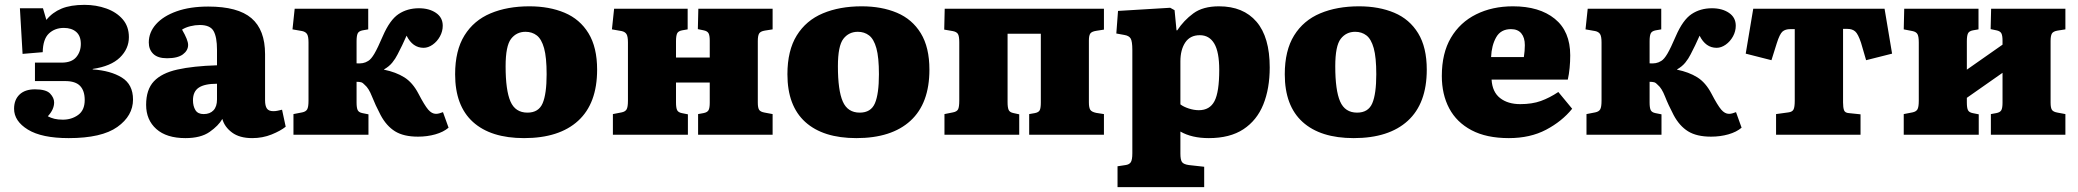

<svg xmlns="http://www.w3.org/2000/svg" viewBox="-20 -555 8559 791"><path d="M263 14Q152 14 95 -21Q38 -56 38 -107Q38 -144 60.5 -165.5Q83 -187 124 -187Q170 -187 186.5 -169.5Q203 -152 203 -133Q203 -104 177 -76Q190 -69 204.5 -65.5Q219 -62 239 -62Q275 -62 302 -81.5Q329 -101 329 -143Q329 -181 310 -201Q291 -221 248 -221H124V-297H234Q275 -297 294 -319.5Q313 -342 313 -374Q313 -407 294 -423.5Q275 -440 243 -440Q206 -440 181.5 -417Q157 -394 156 -340L73 -333L62 -521H157L171 -473Q196 -504 233.5 -519.5Q271 -535 328 -535Q376 -535 418 -520Q460 -505 485.5 -475.5Q511 -446 511 -402Q511 -354 474 -318Q437 -282 362 -271V-269Q436 -264 482 -235.5Q528 -207 528 -145Q528 -78 463.5 -32Q399 14 263 14Z M744 14Q666 14 624 -23.5Q582 -61 582 -123Q582 -186 614 -220Q646 -254 711 -268.5Q776 -283 874 -286V-350Q874 -402 860 -427Q846 -452 803 -452Q784 -452 764 -447Q744 -442 730 -433Q755 -390 755 -370Q755 -347 733.5 -331Q712 -315 668 -315Q630 -315 611.5 -333Q593 -351 593 -380Q593 -422 623 -455.5Q653 -489 708 -508.5Q763 -528 838 -528Q960 -528 1016 -480Q1072 -432 1072 -332V-142Q1072 -119 1079.5 -108Q1087 -97 1106 -97Q1116 -97 1124.5 -99Q1133 -101 1142 -103L1157 -33Q1136 -16 1099 -1Q1062 14 1019 14Q967 14 936 -9Q905 -32 896 -65Q880 -37 843.5 -11.5Q807 14 744 14ZM819 -85Q845 -85 859.5 -100.5Q874 -116 874 -145V-210Q823 -210 799 -194Q775 -178 775 -142Q775 -118 785 -101.5Q795 -85 819 -85Z M1702 8Q1643 8 1607.5 -14Q1572 -36 1548 -81Q1526 -123 1512.5 -157.5Q1499 -192 1483 -205Q1475 -214 1468 -216Q1461 -218 1449 -218V-133Q1449 -111 1453.5 -101.5Q1458 -92 1473 -89L1498 -84V0H1189V-85L1225 -92Q1240 -95 1245.5 -104.5Q1251 -114 1251 -140V-380Q1251 -405 1245 -414.5Q1239 -424 1225 -427L1185 -434L1194 -519H1497V-434L1474 -430Q1458 -427 1453.5 -417Q1449 -407 1449 -385V-294Q1463 -293 1474.5 -295Q1486 -297 1497 -304Q1509 -311 1522.5 -334Q1536 -357 1557 -406Q1586 -473 1622 -497Q1658 -521 1706 -521Q1748 -521 1776 -502Q1804 -483 1804 -449Q1804 -426 1792.5 -405Q1781 -384 1762.5 -371Q1744 -358 1725 -358Q1680 -358 1655 -408Q1637 -367 1618 -331Q1609 -313 1596 -297Q1583 -281 1562 -269V-268Q1611 -258 1645.5 -236.5Q1680 -215 1704 -169Q1729 -121 1744 -103.5Q1759 -86 1776 -86Q1783 -86 1790 -88Q1797 -90 1805 -93L1828 -29Q1807 -11 1773.5 -1.5Q1740 8 1702 8Z M2139 14Q2002 14 1928.5 -52.5Q1855 -119 1855 -249Q1855 -347 1893.5 -409Q1932 -471 2001 -500Q2070 -529 2161 -529Q2243 -529 2306 -502.5Q2369 -476 2404.5 -418Q2440 -360 2440 -268Q2440 -129 2362 -57.5Q2284 14 2139 14ZM2153 -91Q2199 -91 2215.5 -129.5Q2232 -168 2232 -249Q2232 -319 2221.5 -356.5Q2211 -394 2191.5 -409Q2172 -424 2145 -424Q2108 -424 2085.5 -395Q2063 -366 2063 -282Q2063 -183 2083 -137Q2103 -91 2153 -91Z M2505 0V-85L2541 -92Q2556 -95 2561.5 -104.5Q2567 -114 2567 -140V-380Q2567 -405 2561 -414.5Q2555 -424 2541 -427L2501 -434L2510 -519H2813V-434L2790 -430Q2774 -427 2769.5 -417Q2765 -407 2765 -385V-318H2904V-388Q2904 -409 2899 -418Q2894 -427 2879 -430L2855 -435L2857 -519H3163V-434L3131 -429Q3113 -426 3107.5 -417Q3102 -408 3102 -386V-132Q3102 -111 3107.5 -102.5Q3113 -94 3131 -91L3163 -85V0H2856V-85L2878 -89Q2894 -92 2899 -101Q2904 -110 2904 -132V-215H2765V-133Q2765 -111 2769.5 -101.5Q2774 -92 2789 -89L2814 -84V0Z M3508 14Q3371 14 3297.5 -52.5Q3224 -119 3224 -249Q3224 -347 3262.5 -409Q3301 -471 3370 -500Q3439 -529 3530 -529Q3612 -529 3675 -502.5Q3738 -476 3773.5 -418Q3809 -360 3809 -268Q3809 -129 3731 -57.5Q3653 14 3508 14ZM3522 -91Q3568 -91 3584.5 -129.5Q3601 -168 3601 -249Q3601 -319 3590.5 -356.5Q3580 -394 3560.5 -409Q3541 -424 3514 -424Q3477 -424 3454.5 -395Q3432 -366 3432 -282Q3432 -183 3452 -137Q3472 -91 3522 -91Z M3871 0V-85L3906 -92Q3922 -95 3927 -104.5Q3932 -114 3932 -141V-381Q3932 -406 3926.5 -415Q3921 -424 3905 -427L3870 -433L3872 -519H4528V-433L4496 -428Q4477 -425 4471.5 -416.5Q4466 -408 4466 -388V-133Q4466 -112 4471.5 -103Q4477 -94 4496 -90L4528 -85V0H4220V-85L4243 -89Q4259 -92 4263.5 -101Q4268 -110 4268 -133V-416H4131V-134Q4131 -112 4135.5 -102Q4140 -92 4156 -89L4179 -84V0Z M4584 216V130L4617 125Q4632 123 4638.5 113.5Q4645 104 4645 76V-349Q4645 -385 4638 -396.5Q4631 -408 4612 -411L4579 -417L4586 -510L4801 -523L4819 -513L4827 -430H4830Q4857 -471 4896.5 -500Q4936 -529 5002 -529Q5102 -529 5156.5 -465.5Q5211 -402 5211 -277Q5211 -190 5184.5 -124.5Q5158 -59 5102.5 -22.5Q5047 14 4960 14Q4890 14 4843 -13V78Q4843 103 4849.5 112.5Q4856 122 4878 125L4941 132V216ZM4919 -101Q4964 -101 4983.5 -138.5Q5003 -176 5003 -267Q5003 -341 4982.5 -375.5Q4962 -410 4923 -410Q4883 -410 4863 -380Q4843 -350 4843 -302V-125Q4856 -115 4877.5 -108Q4899 -101 4919 -101Z M5557 14Q5420 14 5346.5 -52.5Q5273 -119 5273 -249Q5273 -347 5311.5 -409Q5350 -471 5419 -500Q5488 -529 5579 -529Q5661 -529 5724 -502.5Q5787 -476 5822.5 -418Q5858 -360 5858 -268Q5858 -129 5780 -57.5Q5702 14 5557 14ZM5571 -91Q5617 -91 5633.5 -129.5Q5650 -168 5650 -249Q5650 -319 5639.5 -356.5Q5629 -394 5609.5 -409Q5590 -424 5563 -424Q5526 -424 5503.5 -395Q5481 -366 5481 -282Q5481 -183 5501 -137Q5521 -91 5571 -91Z M6196 14Q6104 14 6042.5 -18.5Q5981 -51 5950.5 -108.5Q5920 -166 5920 -242Q5920 -336 5957.5 -399.5Q5995 -463 6061.5 -496Q6128 -529 6213 -529Q6322 -529 6385.5 -477.5Q6449 -426 6449 -327Q6449 -301 6446.5 -275Q6444 -249 6439 -227H6125Q6128 -176 6160 -151Q6192 -126 6243 -126Q6292 -126 6328 -139Q6364 -152 6400 -176L6457 -107Q6415 -55 6349.5 -20.5Q6284 14 6196 14ZM6123 -320H6258Q6260 -333 6261 -345Q6262 -357 6262 -369Q6262 -400 6247.5 -417.5Q6233 -435 6205 -435Q6163 -435 6144 -401.5Q6125 -368 6123 -320Z M7029 8Q6970 8 6934.5 -14Q6899 -36 6875 -81Q6853 -123 6839.5 -157.5Q6826 -192 6810 -205Q6802 -214 6795 -216Q6788 -218 6776 -218V-133Q6776 -111 6780.5 -101.5Q6785 -92 6800 -89L6825 -84V0H6516V-85L6552 -92Q6567 -95 6572.5 -104.5Q6578 -114 6578 -140V-380Q6578 -405 6572 -414.5Q6566 -424 6552 -427L6512 -434L6521 -519H6824V-434L6801 -430Q6785 -427 6780.5 -417Q6776 -407 6776 -385V-294Q6790 -293 6801.5 -295Q6813 -297 6824 -304Q6836 -311 6849.5 -334Q6863 -357 6884 -406Q6913 -473 6949 -497Q6985 -521 7033 -521Q7075 -521 7103 -502Q7131 -483 7131 -449Q7131 -426 7119.5 -405Q7108 -384 7089.5 -371Q7071 -358 7052 -358Q7007 -358 6982 -408Q6964 -367 6945 -331Q6936 -313 6923 -297Q6910 -281 6889 -269V-268Q6938 -258 6972.5 -236.5Q7007 -215 7031 -169Q7056 -121 7071 -103.5Q7086 -86 7103 -86Q7110 -86 7117 -88Q7124 -90 7132 -93L7155 -29Q7134 -11 7100.5 -1.5Q7067 8 7029 8Z M7297 0V-85L7348 -92Q7364 -94 7369 -104Q7374 -114 7374 -140V-435H7356Q7335 -435 7323.5 -425Q7312 -415 7300 -377L7278 -307L7172 -334L7203 -519H7744L7775 -334L7668 -307L7647 -379Q7635 -415 7623 -425.5Q7611 -436 7591 -436H7573V-133Q7573 -112 7577 -101Q7581 -90 7597 -89L7645 -84V0Z M7823 0V-85L7859 -92Q7874 -95 7879.5 -104.5Q7885 -114 7885 -140V-380Q7885 -405 7879.5 -414.5Q7874 -424 7859 -427L7823 -434L7825 -519H8131V-434L8108 -430Q8092 -427 8087.5 -417Q8083 -407 8083 -385V-268L8230 -371V-388Q8230 -409 8225 -418Q8220 -427 8205 -430L8181 -435L8183 -519H8489V-434L8457 -429Q8439 -426 8433.5 -417Q8428 -408 8428 -386V-132Q8428 -111 8433.5 -102.5Q8439 -94 8457 -91L8489 -85V0H8182V-85L8204 -89Q8220 -92 8225 -101Q8230 -110 8230 -132V-255L8083 -152V-133Q8083 -111 8087.5 -101.5Q8092 -92 8107 -89L8132 -84V0Z"/></svg>

Font: Literata 12pt ExtraBold
Style: Regular
Weight: 800
Designer: Latin by Veronika Burian and Jose Scaglione. Greek by Irene Vlachou. Cyrillic by Vera Evstafieva.
Foundry: TypeTogether
Version: Version 3.002